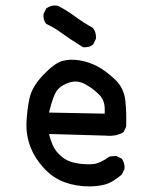

<svg xmlns="http://www.w3.org/2000/svg" viewBox="-20 -667 540 683"><path d="M297.9 -3.9Q250 -3.9 209 -19Q168 -34.2 135.7 -69.3Q103.5 -104.5 87.9 -145.5Q72.3 -186.5 74.2 -231.4Q76.2 -276.4 85 -317.4Q93.8 -358.4 133.8 -400.4Q173.8 -442.4 202.1 -450.2Q230.5 -458 264.2 -452.1Q297.9 -446.3 327.1 -430.7Q356.4 -415 388.7 -384.8Q420.9 -354.5 425.8 -309.6Q430.7 -264.6 428.7 -215.8L418.9 -196.3Q391.6 -180.7 354.5 -184.6L154.3 -190.4Q165 -148.4 180.2 -129.4Q195.3 -110.4 213.9 -99.6Q232.4 -88.9 261.2 -85Q290 -81.1 313 -83.5Q335.9 -85.9 370.1 -110.4L393.6 -112.3L413.1 -102.5Q424.8 -86.9 422.9 -65.4L413.1 -45.9Q379.9 -17.6 353.5 -10.7Q327.1 -3.9 297.9 -3.9ZM352.5 -262.7V-280.3Q352.5 -311.5 330.1 -333Q307.6 -354.5 281.7 -368.2Q255.9 -381.8 228.5 -374Q201.2 -366.2 185.5 -348.6Q169.9 -331.1 154.3 -266.6ZM275.4 -499Q226.6 -529.3 200.2 -548.8Q173.8 -568.4 144.5 -582Q132.8 -595.7 134.8 -617.2L144.5 -636.7Q162.1 -650.4 185.5 -646.5Q216.8 -630.9 247.1 -608.4Q277.3 -585.9 309.6 -568.4Q323.2 -552.7 321.3 -529.3L311.5 -508.8Q297.9 -497.1 275.4 -499Z"/></svg>

Font: JasonHandwriting4
Style: Regular
Weight: 400
Version: Version 1.01.21